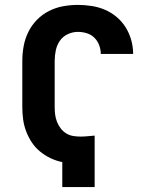

<svg xmlns="http://www.w3.org/2000/svg" viewBox="-20 -763 640 783"><path d="M234 0V-102Q209 -107 186 -118Q163 -129 143.5 -145Q124 -161 110 -182Q96 -203 87 -226.5Q78 -250 74.5 -275Q71 -300 71 -325V-514Q71 -545 76.5 -575Q82 -605 95.5 -632.5Q109 -660 130.5 -682Q152 -704 179.5 -718Q207 -732 237 -737.5Q267 -743 298 -743Q326 -743 354.5 -738.5Q383 -734 408.5 -723Q434 -712 456 -693.5Q478 -675 493 -650.5Q508 -626 515.5 -598.5Q523 -571 523 -543H391Q391 -561 384.5 -578.5Q378 -596 365 -609Q352 -622 334 -627.5Q316 -633 298 -633Q276 -633 256 -623.5Q236 -614 224 -596.5Q212 -579 207.5 -557.5Q203 -536 203 -514V-325Q203 -310 205 -295Q207 -280 212.5 -266Q218 -252 227.5 -239.5Q237 -227 250 -219Q263 -211 278 -208.5Q293 -206 308 -206Q323 -206 337.5 -207.5Q352 -209 366 -210V0Z"/></svg>

Font: Iosevka SS04 XBd Ex
Style: Regular
Weight: 800
Width: 7
Monospace: yes
Designer: Belleve Invis
Foundry: Belleve Invis
Version: Version 19.0.0; ttfautohint (v1.8.4)